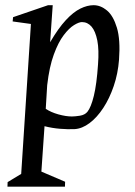

<svg xmlns="http://www.w3.org/2000/svg" viewBox="-20 -481 506 721"><path d="M8 220 8.6 202.9 59.6 172 96.1 -391 27.5 -400.5 29.1 -416.5 160.5 -461.5H178L168.2 -322.4Q199.1 -375.2 227.2 -405.4Q255.3 -435.7 281.5 -448.6Q307.7 -461.5 331.5 -461.5Q358 -461.5 381.8 -441.6Q405.5 -421.7 419 -376.9Q432.5 -332.1 427 -257Q423 -204.5 407.1 -157.9Q391.3 -111.4 367.8 -75.6Q344.4 -39.9 316.4 -18.8Q288.4 2.2 260 3.9Q235 5 205.3 2.6Q175.7 0.2 147.2 -7.1L135.4 163.4L224.5 201.5L223.9 220ZM249.9 -43.6Q261.7 -43.6 280.2 -46.5Q298.6 -49.5 308.1 -61Q321.7 -77.5 332.4 -121.1Q343.1 -164.8 348.1 -239Q352.3 -294.3 345.4 -329.1Q338.4 -364 323.7 -381.1Q308.9 -398.1 287.6 -398.1Q276.6 -398.1 258 -386.8Q239.4 -375.5 219.2 -348.9Q198.9 -322.3 182.1 -276.3Q165.2 -230.4 157.2 -161.1L151.8 -72.4Q170.9 -59.4 199.2 -51.5Q227.6 -43.6 249.9 -43.6Z"/></svg>

Font: Ancizar Serif Light
Style: Italic
Weight: 300
Italic angle: -4°
Designer: Cesar Puertas, Viviana Monsalve, Julian Moncada, Julian Prieto, Jose Castro, Felipe Aragon, Mariel Hernandez, Sara Alarc
Version: Version 8.100